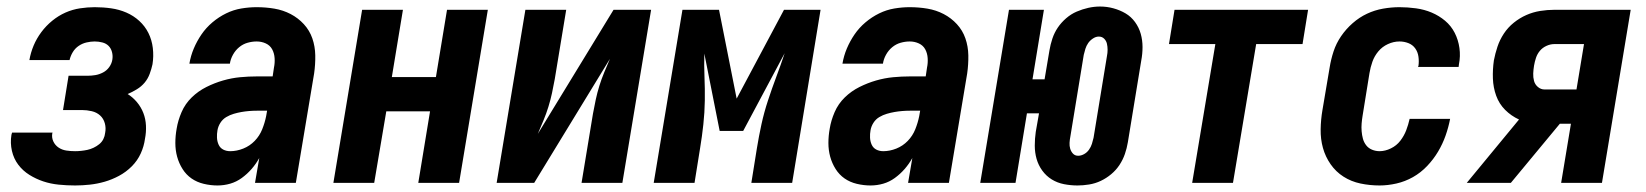

<svg xmlns="http://www.w3.org/2000/svg" viewBox="-20 -560 5040 588"><path d="M210 8Q185 8 160 5.5Q135 3 112.5 -4.5Q90 -12 70 -24.5Q50 -37 36 -55.5Q22 -74 16.5 -98Q11 -122 15 -147Q16 -149 16 -150.5Q16 -152 17 -154H141Q141 -153 140.5 -152.5Q140 -152 140 -151Q138 -138 143.5 -126.5Q149 -115 159.5 -108Q170 -101 183 -99Q196 -97 210 -97Q219 -97 228.5 -98Q238 -99 247.5 -101Q257 -103 266.5 -107.5Q276 -112 284 -118.5Q292 -125 296.5 -134Q301 -143 302 -153Q305 -168 301 -182.5Q297 -197 286.5 -206.5Q276 -216 261 -219.5Q246 -223 231 -223H173L190 -328H248Q260 -328 272 -330Q284 -332 295.5 -338Q307 -344 314.5 -354.5Q322 -365 324 -377Q326 -389 323 -400.5Q320 -412 312.5 -419.5Q305 -427 293.5 -430Q282 -433 270 -433Q258 -433 245 -430Q232 -427 221 -419.5Q210 -412 203 -400.5Q196 -389 193 -376H70Q74 -399 83 -420.5Q92 -442 106.5 -461.5Q121 -481 140 -496.5Q159 -512 180.5 -521.5Q202 -531 225 -534.5Q248 -538 270 -538Q296 -538 320.5 -534.5Q345 -531 367 -521.5Q389 -512 406.5 -496Q424 -480 434.5 -459Q445 -438 448 -413Q451 -388 447 -363Q444 -349 438.5 -334Q433 -319 423 -307Q413 -295 399 -286.5Q385 -278 371 -272Q387 -262 399.5 -247Q412 -232 419 -214Q426 -196 427 -175.5Q428 -155 424 -135Q421 -112 411 -90Q401 -68 383.5 -50.5Q366 -33 344.5 -21.5Q323 -10 300.5 -3.5Q278 3 255 5.5Q232 8 210 8Z M646 8Q625 8 604 3Q583 -2 566.5 -13.5Q550 -25 539 -42.5Q528 -60 522.5 -80Q517 -100 517 -122Q517 -144 521 -166Q525 -191 536 -216.5Q547 -242 567 -261.5Q587 -281 612 -293.5Q637 -306 663 -313.5Q689 -321 715 -323.5Q741 -326 767 -326H815L819 -353Q819 -353 819 -353Q819 -353 819 -353Q822 -367 821 -382Q820 -397 813.5 -409Q807 -421 794 -427Q781 -433 766 -433Q752 -433 738 -429Q724 -425 712.5 -415.5Q701 -406 693.5 -392.5Q686 -379 684 -365H560Q564 -389 573.5 -411.5Q583 -434 597 -454.5Q611 -475 630.5 -491.5Q650 -508 672.5 -519Q695 -530 719 -534Q743 -538 766 -538Q794 -538 820.5 -533.5Q847 -529 870 -517Q893 -505 910.5 -486Q928 -467 936.5 -442.5Q945 -418 945.5 -390.5Q946 -363 942 -335L886 0H761L774 -76Q764 -58 750.5 -42.5Q737 -27 720.5 -15Q704 -3 685 2.5Q666 8 646 8ZM685 -97Q705 -97 725 -105Q745 -113 760 -128.5Q775 -144 783 -164Q791 -184 795 -204L798 -221H767Q755 -221 743 -220Q731 -219 719.5 -217Q708 -215 696 -211.5Q684 -208 673 -201.5Q662 -195 655 -184Q648 -173 646 -161Q644 -150 644.5 -138.5Q645 -127 649.5 -117Q654 -107 663.5 -102Q673 -97 685 -97Z M1001 0 1089 -530H1214L1180 -324H1315L1349 -530H1474L1386 0H1261L1297 -219H1163L1126 0Z M1501 0 1589 -530H1714L1679 -318Q1675 -296 1670.5 -275Q1666 -254 1659.5 -233Q1653 -212 1644.5 -191.5Q1636 -171 1627 -150L1859 -530H1974L1886 0H1761L1796 -212Q1800 -234 1804.5 -255Q1809 -276 1815.5 -297Q1822 -318 1830.5 -338.5Q1839 -359 1848 -380L1616 0Z M1982 0 2070 -530H2182L2236 -258L2381 -530H2493L2406 0H2281L2298 -106Q2304 -143 2312 -179.5Q2320 -216 2332 -252.5Q2344 -289 2357.5 -325Q2371 -361 2383 -397L2256 -159H2184L2137 -396Q2136 -360 2137.5 -324Q2139 -288 2138.5 -252Q2138 -216 2134 -179Q2130 -142 2124 -106L2107 0Z M2646 8Q2625 8 2604 3Q2583 -2 2566.5 -13.5Q2550 -25 2539 -42.5Q2528 -60 2522.5 -80Q2517 -100 2517 -122Q2517 -144 2521 -166Q2525 -191 2536 -216.5Q2547 -242 2567 -261.5Q2587 -281 2612 -293.5Q2637 -306 2663 -313.5Q2689 -321 2715 -323.5Q2741 -326 2767 -326H2815L2819 -353Q2819 -353 2819 -353Q2819 -353 2819 -353Q2822 -367 2821 -382Q2820 -397 2813.5 -409Q2807 -421 2794 -427Q2781 -433 2766 -433Q2752 -433 2738 -429Q2724 -425 2712.5 -415.5Q2701 -406 2693.5 -392.5Q2686 -379 2684 -365H2560Q2564 -389 2573.5 -411.5Q2583 -434 2597 -454.5Q2611 -475 2630.5 -491.5Q2650 -508 2672.5 -519Q2695 -530 2719 -534Q2743 -538 2766 -538Q2794 -538 2820.5 -533.5Q2847 -529 2870 -517Q2893 -505 2910.5 -486Q2928 -467 2936.5 -442.5Q2945 -418 2945.5 -390.5Q2946 -363 2942 -335L2886 0H2761L2774 -76Q2764 -58 2750.5 -42.5Q2737 -27 2720.5 -15Q2704 -3 2685 2.5Q2666 8 2646 8ZM2685 -97Q2705 -97 2725 -105Q2745 -113 2760 -128.5Q2775 -144 2783 -164Q2791 -184 2795 -204L2798 -221H2767Q2755 -221 2743 -220Q2731 -219 2719.5 -217Q2708 -215 2696 -211.5Q2684 -208 2673 -201.5Q2662 -195 2655 -184Q2648 -173 2646 -161Q2644 -150 2644.5 -138.5Q2645 -127 2649.5 -117Q2654 -107 2663.5 -102Q2673 -97 2685 -97Z M3280 8Q3259 8 3238.5 4Q3218 0 3201 -10.5Q3184 -21 3172 -37.5Q3160 -54 3154.5 -73.5Q3149 -93 3149 -114Q3149 -135 3152 -156L3162 -213H3125L3090 0H2982L3070 -530H3177L3142 -317H3179L3194 -406Q3197 -424 3203 -442Q3209 -460 3219.5 -475.5Q3230 -491 3245 -504Q3260 -517 3277.5 -524.5Q3295 -532 3313 -536Q3331 -540 3349 -540Q3370 -540 3390 -534.5Q3410 -529 3427 -519Q3444 -509 3456 -492.5Q3468 -476 3473.5 -456.5Q3479 -437 3479 -416Q3479 -395 3475 -374L3434 -124Q3431 -106 3425 -88.5Q3419 -71 3408.5 -55Q3398 -39 3383 -26.5Q3368 -14 3351 -6Q3334 2 3315.5 5Q3297 8 3280 8ZM3282 -83Q3291 -83 3300 -88Q3309 -93 3315 -101.5Q3321 -110 3324 -119.5Q3327 -129 3329 -138L3370 -388Q3372 -398 3372 -407.5Q3372 -417 3370 -426Q3368 -435 3361.5 -441.5Q3355 -448 3345 -448Q3336 -448 3327 -442Q3318 -436 3312.5 -428Q3307 -420 3304 -410.5Q3301 -401 3299 -392L3258 -142Q3256 -132 3255.5 -122.5Q3255 -113 3257.5 -104.5Q3260 -96 3266 -89.5Q3272 -83 3282 -83Z M3631 0 3702 -425H3560L3577 -530H3986L3969 -425H3827L3756 0Z M4205 8Q4175 8 4146.5 2Q4118 -4 4094.5 -19Q4071 -34 4055 -57Q4039 -80 4031.5 -107Q4024 -134 4024.5 -164Q4025 -194 4030 -223L4052 -353Q4056 -378 4064 -402.5Q4072 -427 4087 -449Q4102 -471 4122.5 -489Q4143 -507 4166.5 -518Q4190 -529 4215.5 -533.5Q4241 -538 4266 -538Q4291 -538 4316.5 -534.5Q4342 -531 4364.5 -521.5Q4387 -512 4405.5 -496.5Q4424 -481 4435 -459.5Q4446 -438 4449.5 -413Q4453 -388 4448 -363Q4448 -361 4447.5 -359Q4447 -357 4447 -355H4323Q4323 -356 4323 -356.5Q4323 -357 4324 -358Q4326 -372 4324 -386.5Q4322 -401 4314 -412Q4306 -423 4293 -428Q4280 -433 4266 -433Q4248 -433 4230.5 -425Q4213 -417 4201 -402.5Q4189 -388 4183 -371Q4177 -354 4174 -336L4153 -206Q4151 -194 4150 -182Q4149 -170 4150 -158Q4151 -146 4154 -135Q4157 -124 4164 -115Q4171 -106 4182 -101.5Q4193 -97 4205 -97Q4222 -97 4239.5 -105.5Q4257 -114 4268.5 -129Q4280 -144 4286.5 -161Q4293 -178 4297 -196H4421Q4416 -170 4407 -144.5Q4398 -119 4384 -95.5Q4370 -72 4350.5 -51.5Q4331 -31 4307 -17.5Q4283 -4 4256.5 2Q4230 8 4205 8Z M4472 0 4632 -194Q4608 -205 4589.5 -223.5Q4571 -242 4562 -267Q4553 -292 4552 -319.5Q4551 -347 4555 -375Q4559 -396 4566 -417Q4573 -438 4585.5 -457Q4598 -476 4616 -490.5Q4634 -505 4654.5 -514Q4675 -523 4697 -526.5Q4719 -530 4740 -530H4974L4886 0H4761L4791 -181H4757L4607 0ZM4710 -286H4808L4831 -425H4740Q4728 -425 4716 -419.5Q4704 -414 4696 -404.5Q4688 -395 4684 -383Q4680 -371 4678 -359Q4676 -347 4675.5 -335Q4675 -323 4678 -312Q4681 -301 4690 -293.5Q4699 -286 4710 -286Z"/></svg>

Font: Iosevka Curly XBdObl
Style: Regular
Weight: 800
Italic angle: -9°
Monospace: yes
Designer: Belleve Invis
Foundry: Belleve Invis
Version: Version 11.1.0; ttfautohint (v1.8.3)